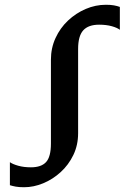

<svg xmlns="http://www.w3.org/2000/svg" viewBox="-20 -773 544 805"><path d="M81 12Q60 12 46.2 9.5Q32.5 7 21.5 3.5V-93Q33.5 -84.5 56.8 -78Q80 -71.5 109.5 -71.5Q153 -71.5 173.2 -93.5Q193.5 -115.5 193.5 -171.5V-523Q193.5 -571.5 212.8 -613.5Q232 -655.5 265.2 -686.8Q298.5 -718 339.5 -735.5Q380.5 -753 424 -753Q444 -753 457.8 -750.5Q471.5 -748 482.5 -744V-648Q472 -656.5 449 -663Q426 -669.5 395.5 -669.5Q350.5 -669.5 329 -645.8Q307.5 -622 307.5 -567.5V-214.5Q307.5 -164.5 287.5 -123Q267.5 -81.5 234.2 -51.2Q201 -21 161 -4.5Q121 12 81 12Z"/></svg>

Font: Merriweather 36pt Medium
Style: Regular
Weight: 500
Version: Version 2.100